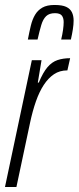

<svg xmlns="http://www.w3.org/2000/svg" viewBox="-22 -752 316 772"><path d="M-2 0 106 -510H145L130 -420H134Q151 -461 169 -482Q187 -503 209.5 -510.5Q232 -518 260 -518L249 -469Q218 -469 195 -453.5Q172 -438 154 -410.5Q136 -383 122.5 -344.5Q109 -306 99 -259L44 0ZM90 -593Q96 -624 102 -649Q108 -674 119 -692.5Q130 -711 148.5 -721.5Q167 -732 197 -732Q228 -732 244 -724.5Q260 -717 267 -703Q274 -689 274 -669Q274 -654 271 -634.5Q268 -615 263 -593H224Q229 -614 231.5 -632Q234 -650 234 -663Q234 -680 226.5 -689.5Q219 -699 199 -699Q176 -699 163.5 -687Q151 -675 144 -651.5Q137 -628 129 -593Z"/></svg>

Font: Saira UltraCondensed Light
Style: Italic
Weight: 300
Width: 1
Italic angle: -12°
Designer: Hector Gatti with collaboration of the Omnibus-Type team
Foundry: Omnibus-Type
Version: Version 1.101